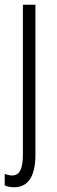

<svg xmlns="http://www.w3.org/2000/svg" viewBox="-27 -552 241 813"><path d="M32 241C88 241 123 201 123 103V-532H70V100C70 160 58 191 24 191C14 191 2 188 -7 184V233C1 237 16 241 32 241Z"/></svg>

Font: Noto Sans Gurmukhi UI ExtraCondensed Light
Style: Regular
Weight: 300
Width: 2
Designer: Jelle Bosma - Monotype Design Team
Foundry: Monotype Imaging Inc.
Version: Version 2.004